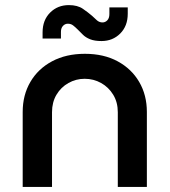

<svg xmlns="http://www.w3.org/2000/svg" viewBox="-20 -733 665 753"><path d="M69 0V-294Q69 -360 99 -411.5Q129 -463 184 -492.5Q239 -522 313 -522Q387 -522 441.5 -492.5Q496 -463 526 -411.5Q556 -360 556 -294V0H442V-293Q442 -332 424 -361.5Q406 -391 376.5 -407.5Q347 -424 312 -424Q278 -424 248.5 -407.5Q219 -391 201.5 -361.5Q184 -332 184 -293V0ZM378 -572Q351 -572 333.5 -579Q316 -586 305.5 -596.5Q295 -607 285 -617Q275 -627 266.5 -633.5Q258 -640 246 -640Q235 -640 227 -631.5Q219 -623 219 -608V-582H147V-606Q147 -654 176.5 -683.5Q206 -713 250 -713Q284 -713 305 -698.5Q326 -684 341 -671Q351 -661 360.5 -653Q370 -645 382 -645Q393 -645 401 -653.5Q409 -662 409 -678V-704H481V-679Q481 -631 451.5 -601.5Q422 -572 378 -572Z"/></svg>

Font: MuseoModerno Thin Medium
Style: Regular
Weight: 500
Version: Version 1.003